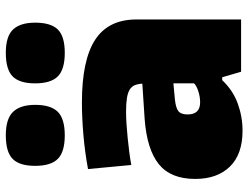

<svg xmlns="http://www.w3.org/2000/svg" viewBox="-117 -733 855 661"><g transform="rotate(-90 310.5 -402.5)"><path d="M191 5Q110 5 67.5 -38.5Q25 -82 25 -158Q25 -242 75.5 -283Q126 -324 231 -332L353 -340Q352 -356 347.5 -366.5Q343 -377 332.5 -383.5Q322 -390 303.5 -393Q285 -396 257 -396Q237 -396 214 -394.5Q191 -393 166.5 -390.5Q142 -388 118 -385Q94 -382 73 -378L59 -527Q119 -538 178 -543Q237 -548 288 -548Q434 -548 504 -502.5Q574 -457 574 -360V0H394L375 -65H365Q330 -28 284.5 -11.5Q239 5 191 5ZM289 -141Q308 -141 327.5 -147.5Q347 -154 354 -162V-233L300 -228Q270 -225 258.5 -216Q247 -207 247 -184Q247 -141 289 -141ZM175 -607Q118 -607 94 -631Q70 -655 70 -709Q70 -763 94 -786.5Q118 -810 175 -810Q232 -810 256 -785Q280 -760 280 -709Q280 -655 256 -631Q232 -607 175 -607ZM459 -607Q402 -607 378 -631Q354 -655 354 -709Q354 -763 378 -786.5Q402 -810 459 -810Q516 -810 539.5 -785Q563 -760 563 -709Q563 -655 539.5 -631Q516 -607 459 -607Z"/></g></svg>

Font: Encode Sans Normal
Style: Black
Weight: 900
Designer: Pablo Impallari, Andres Torresi
Foundry: Pablo Impallari, Andres Torresi
Version: Version 1.000; ttfautohint (v1.00) -l 8 -r 50 -G 200 -x 14 -